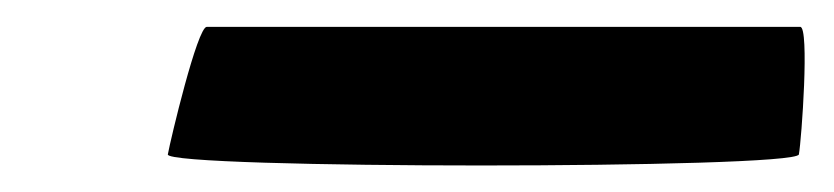

<svg xmlns="http://www.w3.org/2000/svg" viewBox="-20 -376 621 143"><path d="M105 -261C103 -250 573 -250 575 -261C577 -272 583 -356 576 -356H134C127 -356 107 -272 105 -261Z"/></svg>

Font: Ampere
Style: SCSuExtIta
Weight: 400
Version: Version 1